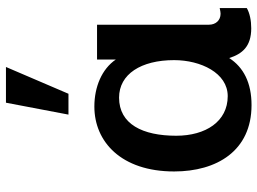

<svg xmlns="http://www.w3.org/2000/svg" viewBox="-130 -721 865 645"><g transform="rotate(-90 302.5 -398.5)"><path d="M297 -431C376 -431 423 -357 423 -246C423 -157 380 -66 302 -66C217 -66 169 -140 169 -239C169 -352 208 -431 297 -431ZM430 -61C444 -17 469 13 530 13C556 13 581 8 598 -2V-93C590 -91 582 -90 579 -90C556 -90 542 -107 542 -129V-505H425V-442C393 -489 333 -514 267 -514C149 -514 49 -424 49 -246C49 -103 118 14 272 14C347 14 399 -13 430 -61ZM280 -811 240 -601H310L400 -811Z"/></g></svg>

Font: Perun SemiBold
Style: Regular
Weight: 600
Foundry: Copyright (c) Stefan Peev, Context Ltd, 2016
Version: Version 1.089